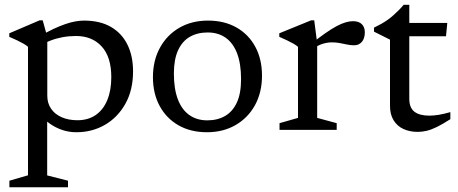

<svg xmlns="http://www.w3.org/2000/svg" viewBox="-20 -552 1948 816"><path d="M453 -224Q453 -310 412.2 -354.5Q371.5 -399 303 -399Q273.5 -399 246.2 -394Q219 -389 194.5 -379.5Q170 -370 147.5 -355.5V-397Q179.5 -416 206.8 -428.8Q234 -441.5 257.2 -449.5Q280.5 -457.5 300.2 -461Q320 -464.5 337 -464.5Q405 -464.5 451.2 -437.8Q497.5 -411 521.5 -362.5Q545.5 -314 545.5 -248.5Q545.5 -169 512.8 -110.8Q480 -52.5 425.5 -21.2Q371 10 305 10Q273 10 245 0.5Q217 -9 193.2 -25.5Q169.5 -42 150 -64H180.5V193.5L269 216V244H20V216L99 193V-353Q92.5 -359 81 -365.8Q69.5 -372.5 53.8 -380Q38 -387.5 19.5 -395.5V-410.5L148 -465.5H161.5L181 -395V-145Q181 -113.5 197 -90Q213 -66.5 242 -53.8Q271 -41 309 -41Q354.5 -41 386.8 -63.2Q419 -85.5 436 -126.8Q453 -168 453 -224Z M861 -40.5Q904.5 -40.5 936.8 -59.2Q969 -78 986.8 -116.5Q1004.5 -155 1004.5 -215.5Q1004.5 -280.5 987.8 -324.8Q971 -369 939.2 -391.5Q907.5 -414 862.5 -414Q819 -414 786.8 -395.5Q754.5 -377 736.8 -338.2Q719 -299.5 719 -239.5Q719 -174.5 735.8 -130.2Q752.5 -86 784.5 -63.2Q816.5 -40.5 861 -40.5ZM859.5 10Q790 10 738.5 -19.5Q687 -49 658.5 -101.8Q630 -154.5 630 -224Q630 -295 659.8 -349.2Q689.5 -403.5 742.2 -434Q795 -464.5 864 -464.5Q933.5 -464.5 985 -435.2Q1036.5 -406 1065 -353.2Q1093.5 -300.5 1093.5 -230.5Q1093.5 -159.5 1063.8 -105.2Q1034 -51 981.2 -20.5Q928.5 10 859.5 10Z M1480 -462Q1505 -462 1517.8 -449.2Q1530.5 -436.5 1530.5 -414.5Q1530.5 -389 1518 -374.2Q1505.5 -359.5 1485.5 -359.5Q1470 -359.5 1454.8 -362.8Q1439.5 -366 1423.8 -369Q1408 -372 1390.5 -372Q1379 -372 1365.8 -369.5Q1352.5 -367 1339.5 -361.5Q1326.5 -356 1314.5 -347.5L1302 -365Q1336 -392.5 1362.8 -411Q1389.5 -429.5 1410.5 -440.8Q1431.5 -452 1448.8 -457Q1466 -462 1480 -462ZM1328 -368V-51L1411 -28.5V0H1168V-28.5L1246.5 -51V-353Q1240 -359 1228.2 -365.8Q1216.5 -372.5 1201 -380Q1185.5 -387.5 1167 -395.5V-410.5L1302 -465.5H1315.5Z M1719.5 -132Q1719.5 -94.5 1741 -77.5Q1762.5 -60.5 1804.5 -60.5Q1823.5 -60.5 1845.8 -64.2Q1868 -68 1894 -75.5V-45.5Q1861.5 -24.5 1837 -12.5Q1812.5 -0.5 1793 4Q1773.5 8.5 1755.5 8.5Q1721 8.5 1694.5 -3.8Q1668 -16 1652.8 -40.8Q1637.5 -65.5 1637.5 -102V-383.5L1569.5 -417.5V-434.5Q1587 -443 1601.5 -451.2Q1616 -459.5 1628.2 -468.2Q1640.5 -477 1651.5 -486.8Q1662.5 -496.5 1673.5 -507.5Q1684.5 -518.5 1695.5 -531.5H1719.5V-439ZM1687.5 -398 1688.5 -454.5H1881L1875.5 -398Z"/></svg>

Font: Newsreader
Style: Regular
Weight: 400
Designer: Hugues Gentile
Foundry: Production Type
Version: Version 1.003